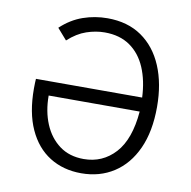

<svg xmlns="http://www.w3.org/2000/svg" viewBox="-81 -792 881 884"><g transform="rotate(10 360.0 -350.0)"><path d="M355 12Q271 12 207.5 -27.8Q144 -67.5 108.8 -144.8Q73.5 -222 73.5 -334.5Q73.5 -350 74 -361Q74.5 -372 75 -380H571.5Q568 -459 542.5 -518.8Q517 -578.5 469 -612Q421 -645.5 350.5 -645.5Q309 -645.5 265.5 -630.8Q222 -616 180.5 -578L135.5 -629.5Q182.5 -673.5 237.8 -692.8Q293 -712 351.5 -712Q446 -712 511.8 -666.5Q577.5 -621 612 -539.2Q646.5 -457.5 646.5 -349Q646.5 -234.5 609.8 -153.8Q573 -73 507.2 -30.5Q441.5 12 355 12ZM355 -54.5Q443 -54.5 501.8 -118.8Q560.5 -183 571.5 -314.5H146Q146 -241 170.5 -182.2Q195 -123.5 241.5 -89Q288 -54.5 355 -54.5Z"/></g></svg>

Font: Overpass Light
Style: Regular
Weight: 300
Designer: Delve Withrington, Dave Bailey, Thomas Jockin
Foundry: Delve Fonts LLC
Version: Version 4.000; ttfautohint (v1.8.3)